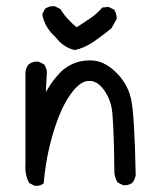

<svg xmlns="http://www.w3.org/2000/svg" viewBox="-20 -608 540 626"><path d="M97.7 -2Q112.8 -2 122.6 -10.3Q128.9 -90.3 151.4 -167.7Q173.8 -245.1 203.1 -290.5Q233.4 -336.9 261.2 -343.3Q266.6 -344.2 272 -344.2Q293.9 -344.2 313 -322.3Q335 -295.9 343.3 -259.8Q351.1 -224.1 353 -43.5Q355 -27.3 363.3 -13.2L380.9 -4.4Q383.3 -3.9 385.7 -3.9Q401.4 -3.9 412.1 -12.7Q420.4 -23.4 422.4 -37.1Q418.5 -240.7 406.7 -288.1Q395.5 -334.5 360.4 -370.1Q325.2 -404.8 290.5 -409.7Q280.3 -411.1 274.4 -411.1Q257.8 -411.1 246.6 -408.9Q235.4 -406.7 228.8 -404.3Q222.2 -401.9 218.8 -400.4Q215.3 -398.9 211.9 -397.2Q208.5 -395.5 205.3 -393.8Q202.1 -392.1 199.2 -390.1Q196.3 -388.2 193.4 -386Q190.4 -383.8 187.5 -381.8Q172.9 -369.6 155.3 -347.2Q146 -335.4 138.7 -322.8L129.4 -308.1Q132.8 -370.1 132.8 -371.1Q132.8 -372.1 132.6 -375.2Q132.3 -378.4 131.3 -382.8Q128.9 -391.1 124 -397.9L106.4 -406.7Q103.5 -407.2 99.1 -407.2Q94.7 -407.2 87.4 -405.3Q80.1 -403.3 73.2 -397.9Q64.9 -387.7 63 -373.5V-77.1V-76.7Q62.5 -69.8 62.5 -60.8Q62.5 -51.8 64.5 -41.5Q67.4 -24.9 75.2 -11.2L92.8 -2.4Q95.2 -2 97.7 -2ZM359.9 -545.4Q360.4 -547.9 360.4 -550.8Q360.4 -553.7 359.4 -558.1Q357.9 -567.9 351.6 -576.7L334 -585.4L313.5 -583.5Q296.4 -563.5 275.4 -549.1Q254.4 -534.7 230 -519Q216.8 -529.8 208 -539.1Q189 -558.1 176.8 -578.6L159.2 -587.4Q156.7 -587.9 154.3 -587.9Q138.7 -587.9 126.5 -579.1L117.7 -561Q125.5 -518.6 161.6 -486.3Q187.5 -452.6 224.6 -444.8Q257.3 -452.6 284.9 -471.7Q312.5 -490.7 343.3 -515.6Z"/></svg>

Font: Bakudai
Style: Light
Weight: 300
Version: Version 1.48